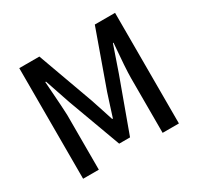

<svg xmlns="http://www.w3.org/2000/svg" viewBox="-156 -921 1141 1107"><g transform="rotate(-30 414.5 -368.0)"><path d="M96.7 0V-736.3H230.5L365.2 -364.3Q374 -337.9 390.6 -287.1Q407.2 -236.3 414.1 -214.8H418.9Q426.8 -238.3 442.4 -288.6Q458 -338.9 466.8 -364.3L599.6 -736.3H734.4V0H626V-364.3Q626 -423.8 640.6 -591.8H636.7L578.1 -421.9L450.2 -71.3H377.9L249 -421.9L191.4 -591.8H186.5Q201.2 -389.6 201.2 -364.3V0Z"/></g></svg>

Font: Gen Shin Gothic Medium
Style: Regular
Weight: 500
Designer: [Source Han Sans]
Ryoko NISHIZUKA  (kana & ideographs); Paul D. Hunt (Latin, Greek & Cyrillic); Wenlong ZHANG  (bopomofo
Version: Version 1.002.20150607